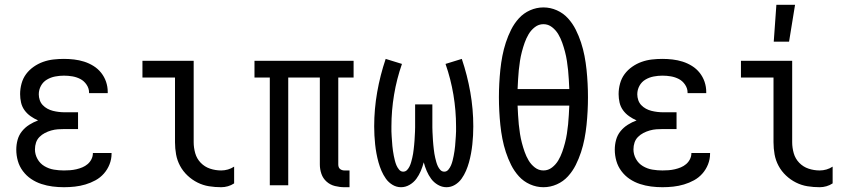

<svg xmlns="http://www.w3.org/2000/svg" viewBox="-20 -774 3540 802"><path d="M247 8Q223 8 199.5 5Q176 2 153 -5.5Q130 -13 110 -26.5Q90 -40 75.5 -59.5Q61 -79 54.5 -102Q48 -125 48 -149Q48 -170 53.5 -190Q59 -210 72 -226Q85 -242 102.5 -253Q120 -264 139 -271Q123 -278 108 -288.5Q93 -299 82.5 -313.5Q72 -328 68 -345.5Q64 -363 64 -381Q64 -403 70 -425Q76 -447 89 -464.5Q102 -482 120.5 -495Q139 -508 160 -515.5Q181 -523 203 -525.5Q225 -528 247 -528Q268 -528 289.5 -525.5Q311 -523 331.5 -516.5Q352 -510 370.5 -498.5Q389 -487 402.5 -470Q416 -453 423 -432.5Q430 -412 430 -390V-385H352V-388Q352 -405 341.5 -420.5Q331 -436 315.5 -444Q300 -452 282.5 -455Q265 -458 247 -458Q229 -458 210.5 -454.5Q192 -451 176 -441.5Q160 -432 151 -415.5Q142 -399 142 -380Q142 -368 146 -356Q150 -344 158.5 -335Q167 -326 178 -320Q189 -314 201 -311Q213 -308 225.5 -306.5Q238 -305 250 -305H306V-235H250Q236 -235 222 -234Q208 -233 194 -229Q180 -225 167.5 -218.5Q155 -212 145 -202Q135 -192 130.5 -178.5Q126 -165 126 -150Q126 -129 136.5 -110Q147 -91 165.5 -80Q184 -69 205 -65.5Q226 -62 247 -62Q260 -62 273 -63Q286 -64 299 -67Q312 -70 324 -75Q336 -80 346 -88.5Q356 -97 362 -109Q368 -121 368 -134V-135H446V-132Q446 -109 437.5 -87.5Q429 -66 414 -49Q399 -32 379 -21Q359 -10 337 -3.5Q315 3 292.5 5.5Q270 8 247 8Z M904 8Q878 8 853 4Q828 0 805 -11.5Q782 -23 763 -41Q744 -59 732 -81.5Q720 -104 715.5 -129Q711 -154 711 -180V-450H575V-520H789V-180Q789 -157 795.5 -134Q802 -111 818.5 -94Q835 -77 857.5 -69.5Q880 -62 904 -62Q918 -62 932 -66Q946 -70 958 -78V-8Q946 0 932 4Q918 8 904 8Z M1440 8H1419Q1399 8 1379 3Q1359 -2 1344 -15.5Q1329 -29 1322.5 -48Q1316 -67 1316 -87V-450H1184V0H1107V-450H1043V-520H1457V-450H1393V-87Q1393 -82 1394.5 -77Q1396 -72 1400 -68.5Q1404 -65 1409 -63.5Q1414 -62 1419 -62H1440Z M1655 8Q1636 8 1619.5 -2Q1603 -12 1592 -27.5Q1581 -43 1573.5 -60.5Q1566 -78 1561 -96Q1556 -114 1552.5 -133Q1549 -152 1547 -171Q1545 -190 1544 -208.5Q1543 -227 1543 -246Q1543 -318 1555.5 -389Q1568 -460 1591 -528L1659 -507Q1637 -444 1626 -378Q1615 -312 1615 -246Q1615 -235 1615 -225Q1615 -215 1616 -204.5Q1617 -194 1617.5 -184Q1618 -174 1619 -164Q1620 -154 1621.5 -143.5Q1623 -133 1625 -123Q1627 -113 1629.5 -103Q1632 -93 1636 -83.5Q1640 -74 1647 -65.5Q1654 -57 1664 -57Q1674 -57 1680.5 -64Q1687 -71 1691 -79.5Q1695 -88 1697.5 -97Q1700 -106 1702 -114.5Q1704 -123 1705.5 -132Q1707 -141 1708 -150.5Q1709 -160 1710 -169Q1711 -178 1711.5 -187Q1712 -196 1712.5 -205Q1713 -214 1713.5 -223.5Q1714 -233 1714 -242Q1714 -251 1714 -260V-338H1786V-260Q1786 -251 1786 -242Q1786 -233 1786.5 -223.5Q1787 -214 1787.5 -205Q1788 -196 1788.5 -187Q1789 -178 1790 -169Q1791 -160 1792 -150.5Q1793 -141 1794.5 -132Q1796 -123 1798 -114.5Q1800 -106 1802.5 -97Q1805 -88 1809 -79.5Q1813 -71 1819.5 -64Q1826 -57 1836 -57Q1846 -57 1853 -65.5Q1860 -74 1864 -83.5Q1868 -93 1870.5 -103Q1873 -113 1875 -123Q1877 -133 1878.5 -143.5Q1880 -154 1881 -164Q1882 -174 1882.5 -184Q1883 -194 1884 -204.5Q1885 -215 1885 -225Q1885 -235 1885 -246Q1885 -312 1874 -378Q1863 -444 1841 -507L1909 -528Q1932 -460 1944.5 -389Q1957 -318 1957 -246Q1957 -227 1956 -208.5Q1955 -190 1953 -171Q1951 -152 1947.5 -133Q1944 -114 1939 -96Q1934 -78 1926.5 -60.5Q1919 -43 1908 -27.5Q1897 -12 1880.5 -2Q1864 8 1845 8Q1826 8 1809 -2Q1792 -12 1781 -27Q1770 -42 1762.5 -59.5Q1755 -77 1750 -96Q1745 -77 1737.5 -59.5Q1730 -42 1719 -27Q1708 -12 1691 -2Q1674 8 1655 8Z M2250 8Q2221 8 2194 -4Q2167 -16 2147.5 -37.5Q2128 -59 2115 -85Q2102 -111 2093 -138.5Q2084 -166 2078.5 -194.5Q2073 -223 2070 -252Q2067 -281 2065.5 -310Q2064 -339 2064 -368Q2064 -396 2065.5 -425Q2067 -454 2070 -483Q2073 -512 2078.5 -540.5Q2084 -569 2093 -596.5Q2102 -624 2115 -650Q2128 -676 2147.5 -697.5Q2167 -719 2194 -731Q2221 -743 2250 -743Q2279 -743 2306 -731Q2333 -719 2352.5 -697.5Q2372 -676 2385 -650Q2398 -624 2407 -596.5Q2416 -569 2421.5 -540.5Q2427 -512 2430 -483Q2433 -454 2434.5 -425Q2436 -396 2436 -368Q2436 -339 2434.5 -310Q2433 -281 2430 -252Q2427 -223 2421.5 -194.5Q2416 -166 2407 -138.5Q2398 -111 2385 -85Q2372 -59 2352.5 -37.5Q2333 -16 2306 -4Q2279 8 2250 8ZM2358 -402Q2357 -422 2356 -441.5Q2355 -461 2353 -480.5Q2351 -500 2348 -519.5Q2345 -539 2340 -558Q2335 -577 2328.5 -595.5Q2322 -614 2312 -631Q2302 -648 2286 -660.5Q2270 -673 2250 -673Q2230 -673 2214 -660.5Q2198 -648 2188 -631Q2178 -614 2171.5 -595.5Q2165 -577 2160 -558Q2155 -539 2152 -519.5Q2149 -500 2147 -480.5Q2145 -461 2144 -441.5Q2143 -422 2142 -402ZM2250 -62Q2270 -62 2286 -74.5Q2302 -87 2312 -104Q2322 -121 2328.5 -139.5Q2335 -158 2340 -177Q2345 -196 2348 -215.5Q2351 -235 2353 -254.5Q2355 -274 2356 -293.5Q2357 -313 2358 -333H2142Q2143 -313 2144 -293.5Q2145 -274 2147 -254.5Q2149 -235 2152 -215.5Q2155 -196 2160 -177Q2165 -158 2171.5 -139.5Q2178 -121 2188 -104Q2198 -87 2214 -74.5Q2230 -62 2250 -62Z M2747 8Q2723 8 2699.5 5Q2676 2 2653 -5.5Q2630 -13 2610 -26.5Q2590 -40 2575.5 -59.5Q2561 -79 2554.5 -102Q2548 -125 2548 -149Q2548 -170 2553.5 -190Q2559 -210 2572 -226Q2585 -242 2602.5 -253Q2620 -264 2639 -271Q2623 -278 2608 -288.5Q2593 -299 2582.5 -313.5Q2572 -328 2568 -345.5Q2564 -363 2564 -381Q2564 -403 2570 -425Q2576 -447 2589 -464.5Q2602 -482 2620.5 -495Q2639 -508 2660 -515.5Q2681 -523 2703 -525.5Q2725 -528 2747 -528Q2768 -528 2789.5 -525.5Q2811 -523 2831.5 -516.5Q2852 -510 2870.5 -498.5Q2889 -487 2902.5 -470Q2916 -453 2923 -432.5Q2930 -412 2930 -390V-385H2852V-388Q2852 -405 2841.5 -420.5Q2831 -436 2815.5 -444Q2800 -452 2782.5 -455Q2765 -458 2747 -458Q2729 -458 2710.5 -454.5Q2692 -451 2676 -441.5Q2660 -432 2651 -415.5Q2642 -399 2642 -380Q2642 -368 2646 -356Q2650 -344 2658.5 -335Q2667 -326 2678 -320Q2689 -314 2701 -311Q2713 -308 2725.5 -306.5Q2738 -305 2750 -305H2806V-235H2750Q2736 -235 2722 -234Q2708 -233 2694 -229Q2680 -225 2667.5 -218.5Q2655 -212 2645 -202Q2635 -192 2630.5 -178.5Q2626 -165 2626 -150Q2626 -129 2636.5 -110Q2647 -91 2665.5 -80Q2684 -69 2705 -65.5Q2726 -62 2747 -62Q2760 -62 2773 -63Q2786 -64 2799 -67Q2812 -70 2824 -75Q2836 -80 2846 -88.5Q2856 -97 2862 -109Q2868 -121 2868 -134V-135H2946V-132Q2946 -109 2937.5 -87.5Q2929 -66 2914 -49Q2899 -32 2879 -21Q2859 -10 2837 -3.5Q2815 3 2792.5 5.5Q2770 8 2747 8Z M3404 8Q3378 8 3353 4Q3328 0 3305 -11.5Q3282 -23 3263 -41Q3244 -59 3232 -81.5Q3220 -104 3215.5 -129Q3211 -154 3211 -180V-450H3075V-520H3289V-180Q3289 -157 3295.5 -134Q3302 -111 3318.5 -94Q3335 -77 3357.5 -69.5Q3380 -62 3404 -62Q3418 -62 3432 -66Q3446 -70 3458 -78V-8Q3446 0 3432 4Q3418 8 3404 8ZM3212 -600 3223 -754H3301L3276 -600Z"/></svg>

Font: Moesevka
Style: Regular
Weight: 400
Monospace: yes
Designer: Belleve Invis
Foundry: Belleve Invis
Version: Version 32.5.0; ttfautohint (v1.8.4)